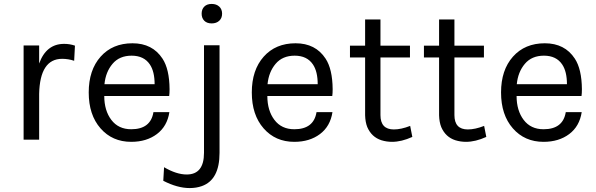

<svg xmlns="http://www.w3.org/2000/svg" viewBox="-20 -710 3032 976"><path d="M100 0V-479H179V-387Q215 -487 306 -487Q335 -487 361 -478L357 -401Q327 -411 296 -411Q183 -411 179 -233V0Z M806 -412Q841 -359 842 -257Q842 -235 840 -222H510Q510 -148 546 -100.5Q582 -53 647 -53Q746 -53 760 -140H841Q830 -68 777.5 -28.5Q725 11 647 11Q551 11 491 -57.5Q431 -126 431 -240Q431 -354 491.5 -422Q552 -490 653.5 -490Q755 -490 806 -412ZM511 -282H766Q766 -346 742 -382Q712 -427 649 -427Q587 -427 552 -385.5Q517 -344 511 -282Z M810 209 814 140Q877 177 929 177Q1017 177 1017 67V-480H1096V67Q1096 204 1006 236Q978 246 944 246Q882 246 810 209ZM1018.5 -604.5Q1005 -618 1005 -640.5Q1005 -663 1018.5 -676.5Q1032 -690 1056 -690Q1080 -690 1094.5 -676.5Q1109 -663 1109 -640.5Q1109 -618 1094.5 -604.5Q1080 -591 1056 -591Q1032 -591 1018.5 -604.5Z M1635 -412Q1670 -359 1671 -257Q1671 -235 1669 -222H1339Q1339 -148 1375 -100.5Q1411 -53 1476 -53Q1575 -53 1589 -140H1670Q1659 -68 1606.5 -28.5Q1554 11 1476 11Q1380 11 1320 -57.5Q1260 -126 1260 -240Q1260 -354 1320.5 -422Q1381 -490 1482.5 -490Q1584 -490 1635 -412ZM1340 -282H1595Q1595 -346 1571 -382Q1541 -427 1478 -427Q1416 -427 1381 -385.5Q1346 -344 1340 -282Z M1759 -418V-478H1836V-611H1914V-478H2064V-418H1914V-125Q1914 -52 1982 -52Q2019 -52 2065 -70L2076 -14Q2021 11 1973 11Q1945 11 1919 3Q1869 -13 1847 -64Q1837 -89 1836 -124V-418Z M2135 -418V-478H2212V-611H2290V-478H2440V-418H2290V-125Q2290 -52 2358 -52Q2395 -52 2441 -70L2452 -14Q2397 11 2349 11Q2321 11 2295 3Q2245 -13 2223 -64Q2213 -89 2212 -124V-418Z M2902 -412Q2937 -359 2938 -257Q2938 -235 2936 -222H2606Q2606 -148 2642 -100.5Q2678 -53 2743 -53Q2842 -53 2856 -140H2937Q2926 -68 2873.5 -28.5Q2821 11 2743 11Q2647 11 2587 -57.5Q2527 -126 2527 -240Q2527 -354 2587.5 -422Q2648 -490 2749.5 -490Q2851 -490 2902 -412ZM2607 -282H2862Q2862 -346 2838 -382Q2808 -427 2745 -427Q2683 -427 2648 -385.5Q2613 -344 2607 -282Z"/></svg>

Font: Karmilla
Style: Regular
Weight: 400
Designer: Jonathan Pinhorn
Version: Version 1.000